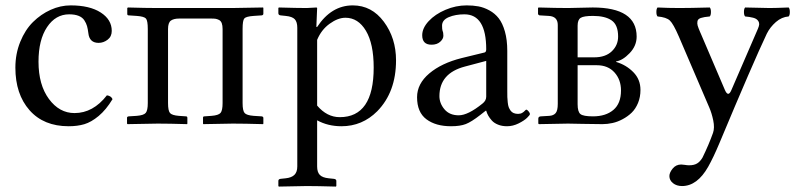

<svg xmlns="http://www.w3.org/2000/svg" viewBox="-20 -459 2960 713"><path d="M397.9 -90.8Q374 -51.3 346.4 -28.3Q318.8 -5.4 293.2 2.2Q267.6 9.8 234.9 9.8Q142.1 9.8 89.6 -49.8Q37.1 -109.4 37.1 -208Q37.1 -259.3 55.2 -303.7Q73.2 -348.1 102.5 -377.2Q131.8 -406.2 168.2 -422.6Q204.6 -439 242.2 -439Q313 -439 354 -412.6Q395 -386.2 395 -344.2Q395 -323.2 379.6 -311.5Q364.3 -299.8 346.2 -299.8Q312 -299.8 308.1 -335.9Q306.2 -351.6 303.2 -362.1Q300.3 -372.6 293.2 -383.5Q286.1 -394.5 272 -400.1Q257.8 -405.8 236.8 -405.8Q186.5 -405.8 154.8 -358.4Q123 -311 123 -230Q123 -144 161.6 -91.6Q200.2 -39.1 256.8 -39.1Q325.7 -39.1 377 -105Q392.6 -103 397.9 -90.8Z M528.8 -351.1Q528.8 -382.3 522 -390.1Q515.1 -397.9 487.8 -399.9L458 -401.9Q452.6 -401.9 452.6 -407.2V-429.2L455.1 -431.2Q522 -429.2 564.9 -429.2H841.8L957 -431.2L958 -429.2V-408.2Q958 -402.8 951.7 -401.9L921.9 -399.9Q893.6 -397.9 887.2 -390.4Q880.9 -382.8 880.9 -352.1V-76.2Q880.9 -47.9 888.4 -39.3Q896 -30.8 921.9 -28.8L951.7 -26.9Q958 -25.9 958 -21V0L957 2Q888.2 0 844.7 0L734.9 2L733.9 0V-22Q733.9 -26.9 738.8 -26.9L765.6 -28.8Q791.5 -30.8 799.1 -39.8Q806.6 -48.8 806.6 -76.2V-351.1Q806.6 -364.3 803.5 -372.8Q800.3 -381.3 793.5 -384.8Q786.6 -388.2 780.8 -389.2Q774.9 -390.1 765.6 -390.1H645Q625.5 -390.1 614.7 -382.6Q604 -375 604 -351.1V-76.2Q604 -47.9 611.3 -39.3Q618.7 -30.8 644 -28.8L670.9 -26.9Q675.8 -26.9 675.8 -21V0L674.8 2Q608.4 0 565.9 0L453.6 2L451.7 0V-22Q451.7 -25.9 458 -26.9L487.8 -28.8Q513.7 -30.8 521.2 -39.8Q528.8 -48.8 528.8 -76.2Z M1157.7 -311V-66.9Q1194.3 -23.9 1241.7 -23.9Q1367.7 -23.9 1367.7 -208Q1367.7 -296.4 1338.9 -344.7Q1310.1 -393.1 1262.7 -393.1Q1234.9 -393.1 1204.1 -370.8Q1173.3 -348.6 1157.7 -311ZM1157.7 -429.2 1154.8 -358.9H1157.7Q1210.4 -439 1290 -439Q1360.4 -439 1405.5 -378.2Q1450.7 -317.4 1450.7 -234.9Q1450.7 -117.2 1380.9 -45.9Q1325.2 9.8 1248 9.8Q1197.8 9.8 1157.7 -12.2V159.2Q1157.7 180.2 1167.5 190.4Q1177.2 200.7 1200.7 203.1L1219.7 205.1Q1229 206.1 1229 212.9V231.9L1227.1 233.9Q1157.7 231.9 1118.7 231.9L1015.6 233.9L1013.7 231.9V212.9Q1013.7 206.1 1022 205.1L1041 203.1Q1063 200.7 1073.5 190.2Q1084 179.7 1084 159.2V-356Q1084 -377.4 1074.7 -387.5Q1065.4 -397.5 1041 -399.9L1022 -401.9Q1013.7 -402.8 1013.7 -410.2V-429.2L1015.6 -431.2Q1083.5 -429.2 1118.7 -429.2L1155.8 -431.2Z M1785.6 -232.9 1706.5 -211.9Q1611.8 -187 1611.8 -102.1Q1611.8 -75.2 1630.6 -53Q1649.4 -30.8 1683.6 -30.8Q1717.8 -30.8 1771.5 -74.2Q1785.6 -85 1785.6 -100.1ZM1785.6 -47.9H1783.7L1763.7 -32.2Q1730.5 -6.3 1709.7 1.7Q1689 9.8 1654.8 9.8Q1598.1 9.8 1563.5 -16.1Q1528.8 -42 1528.8 -98.1Q1528.8 -147.9 1574.2 -186.3Q1619.6 -224.6 1693.8 -243.2L1779.8 -264.2Q1785.6 -266.1 1785.6 -275.9Q1785.6 -405.8 1704.6 -405.8Q1671.4 -405.8 1646.5 -395.3Q1621.6 -384.8 1621.6 -363.8Q1621.6 -350.1 1623.5 -344.2Q1626.5 -338.4 1626.5 -326.2Q1626.5 -314.5 1614.5 -303.7Q1602.5 -293 1582.5 -293Q1547.9 -293 1547.9 -328.1Q1547.9 -354.5 1571.8 -380.4Q1595.7 -406.2 1634.3 -422.6Q1672.9 -439 1712.9 -439Q1736.8 -439 1756.8 -435.3Q1776.9 -431.6 1797.4 -420.4Q1817.9 -409.2 1832 -391.1Q1846.2 -373 1855 -342Q1863.8 -311 1863.8 -270V-121.1Q1863.8 -106.9 1864 -98.6Q1864.3 -90.3 1865.5 -78.9Q1866.7 -67.4 1869.1 -61Q1871.6 -54.7 1876 -48.3Q1880.4 -42 1887.5 -39.1Q1894.5 -36.1 1903.8 -36.1Q1913.1 -36.1 1919.4 -40Q1925.8 -43.9 1929.2 -47.9Q1932.6 -51.8 1934.6 -51.8Q1937.5 -51.8 1942.6 -45.9Q1947.8 -40 1947.8 -35.2Q1947.8 -31.7 1937.3 -21.5Q1926.8 -11.2 1905.8 -0.7Q1884.8 9.8 1862.8 9.8Q1844.2 9.8 1829.6 3.9Q1814.9 -2 1806.4 -11.5Q1797.9 -21 1793 -29.8Q1788.1 -38.6 1785.6 -47.9Z M2125 -246.1H2187Q2228.5 -246.1 2252 -268.6Q2275.4 -291 2275.4 -323.2Q2275.4 -366.7 2251.2 -383.3Q2227.1 -399.9 2182.1 -399.9Q2147.9 -399.9 2136.5 -392.8Q2125 -385.7 2125 -363.8ZM2125 -216.8V-71.8Q2125 -43.9 2135.5 -35.4Q2146 -26.9 2182.1 -26.9Q2229.5 -26.9 2257.8 -50.8Q2286.1 -74.7 2286.1 -123Q2286.1 -163.1 2262 -189.9Q2237.8 -216.8 2196.3 -216.8ZM1981.4 2 1979 0V-18.1Q1979 -26.4 1988.3 -26.9L2020 -28.8Q2035.6 -29.8 2043.5 -39.1Q2051.3 -48.3 2051.3 -73.2V-366.2Q2051.3 -397.9 2018.1 -399.9L1984.4 -401.9Q1982.4 -401.9 1980.2 -403.8Q1978 -405.8 1978 -407.2V-429.2L1980 -431.2Q2046.4 -429.2 2089.4 -429.2Q2107.4 -429.2 2134.8 -430.2Q2162.1 -431.2 2181.2 -431.2Q2344.2 -431.2 2344.2 -323.2Q2344.2 -288.6 2318.1 -261.5Q2292 -234.4 2268.1 -231V-229Q2305.7 -217.8 2332 -190.9Q2358.4 -164.1 2358.4 -125Q2358.4 -98.6 2349.4 -76.7Q2340.3 -54.7 2325.7 -40.5Q2311 -26.4 2292.2 -16.4Q2273.4 -6.3 2254.6 -2.2Q2235.8 2 2217.3 2Q2182.1 2 2142.8 1Q2103.5 0 2089.4 0Z M2609.9 160.2Q2569.3 231.9 2512.7 231.9Q2492.7 231.9 2479.2 221.2Q2465.8 210.4 2465.8 194.8Q2465.8 182.1 2478 167Q2490.2 151.9 2509.8 151.9Q2515.1 151.9 2523.4 153.3Q2531.7 154.8 2539.1 154.8Q2557.6 154.8 2568.8 147.9Q2580.1 141.1 2588.9 126Q2612.3 78.1 2627.9 34.2Q2634.3 15.6 2628.7 -11.7Q2623 -39.1 2613.8 -60.1L2501 -323.2Q2480.5 -370.6 2467.5 -382.8Q2454.6 -395 2421.9 -397.9Q2417.5 -402.3 2417.5 -414.6Q2417.5 -426.8 2421.9 -431.2Q2461.9 -429.2 2502.9 -429.2Q2541.5 -429.2 2615.7 -431.2Q2620.1 -426.8 2620.1 -414.6Q2620.1 -402.3 2615.7 -397.9Q2593.8 -396 2582.8 -392.3Q2571.8 -388.7 2570.1 -380.4Q2568.4 -372.1 2570.8 -363.8Q2573.2 -355.5 2580.6 -338.4Q2582 -335 2583 -333L2671.9 -125Q2684.1 -96.7 2695.8 -124L2794.9 -353Q2798.8 -362.3 2799.3 -368.7Q2799.3 -375.5 2796.4 -380.1Q2793.5 -384.8 2789.1 -387.9Q2784.7 -391.1 2777.1 -393.1Q2769.5 -395 2762.9 -396Q2756.3 -397 2747.1 -397.9Q2742.7 -402.3 2742.7 -414.6Q2742.7 -426.8 2747.1 -431.2Q2821.3 -429.2 2837.9 -429.2Q2858.9 -429.2 2908.7 -431.2Q2913.1 -426.8 2913.1 -414.6Q2913.1 -402.3 2908.7 -397.9Q2882.8 -396 2861.3 -377.2Q2839.8 -358.4 2827.6 -334Q2776.9 -227.1 2650.9 74.2Q2629.4 125.5 2609.9 160.2Z"/></svg>

Font: Linux Libertine G
Style: Regular
Weight: 400
Designer: Philipp H. Poll
Foundry: Philipp H. Poll
Version: Version 4.7.5